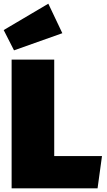

<svg xmlns="http://www.w3.org/2000/svg" viewBox="-33 -1021 580 1041"><path d="M229 -1001 -13 -858 43 -748 305 -841ZM261 -698H30V0H496L520 -175H261Z"/></svg>

Font: Fira Sans Ultra
Style: Regular
Weight: 950
Designer: Carrois Corporate & Edenspiekermann AG
Foundry: Carrois Corporate GbR & Edenspiekermann AG
Version: Version 4.203;PS 004.203;hotconv 1.0.88;makeotf.lib2.5.64775